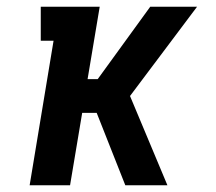

<svg xmlns="http://www.w3.org/2000/svg" viewBox="-20 -550 640 570"><path d="M68 0 139 -429H101V-530H276L240 -315H270L426 -530H565L366 -265L477 0H352L267 -215H224L188 0Z"/></svg>

Font: Iosevka Curly Slab Extended
Style: Bold Italic
Weight: 700
Width: 7
Italic angle: -9°
Monospace: yes
Designer: Belleve Invis
Foundry: Belleve Invis
Version: Version 11.0.0; ttfautohint (v1.8.3)